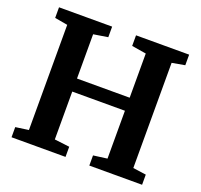

<svg xmlns="http://www.w3.org/2000/svg" viewBox="-128 -887 1079 1031"><g transform="rotate(20 411.5 -371.5)"><path d="M113 -68.5V-669.5L39.5 -682.5V-743H343V-682.5L261 -669.5V-416.5H562V-669L479.5 -682.5V-743H783V-682.5L709.5 -669.5V-68.5L784.5 -58V0H483V-58L562 -68.5V-342H261V-68.5L347 -58V0H38.5V-58Z"/></g></svg>

Font: Merriweather 24pt
Style: Bold
Weight: 700
Designer: Eben Sorkin
Foundry: Eben Sorkin
Version: Version 2.100